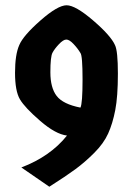

<svg xmlns="http://www.w3.org/2000/svg" viewBox="-20 -696 504 728"><path d="M53 -525Q68 -561 133.5 -618.5Q199 -676 232.5 -676Q266 -676 333 -618.5Q400 -561 416 -525Q427 -503 427 -416.5Q427 -330 417 -278.5Q407 -227 390 -189.5Q373 -152 337.5 -116.5Q302 -81 266 -54.5Q230 -28 167 12L61 -61Q171 -103 234 -182Q191 -187 132.5 -237.5Q74 -288 55.5 -319.5Q37 -351 37 -420Q37 -489 53 -525ZM285 -288Q293 -304 293 -394.5Q293 -485 285 -495Q275 -512 259 -529Q243 -546 231.5 -546Q220 -546 203.5 -528.5Q187 -511 179 -496Q171 -481 171 -422Q171 -363 195 -332Q219 -301 285 -288Z"/></svg>

Font: Germania One
Style: Regular
Weight: 400
Designer: John Vargas Beltran
Foundry: John Vargas Beltran
Version: Version 1.001